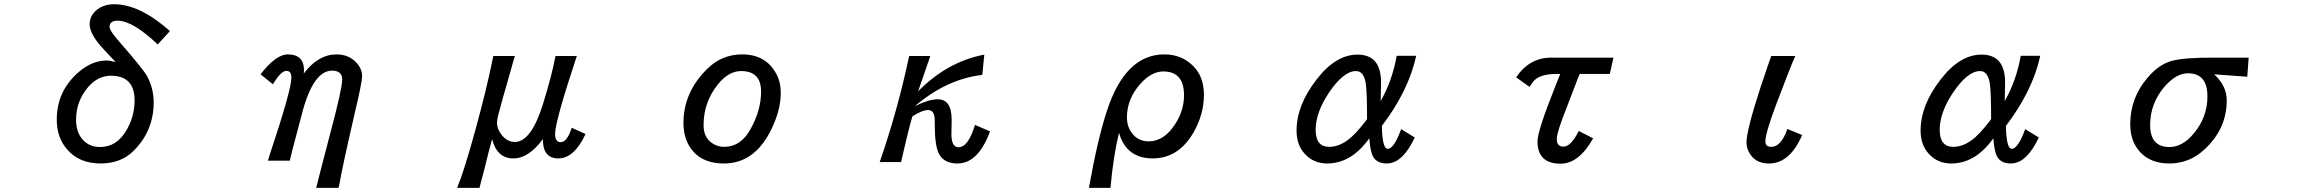

<svg xmlns="http://www.w3.org/2000/svg" viewBox="-20 -783 11040 923"><path d="M738.3 -569.3Q618.2 -683.6 544.9 -683.6Q506.8 -683.6 506.8 -653.3Q506.8 -635.7 554.7 -581.1Q669.9 -449.2 687.5 -416Q718.8 -357.4 718.8 -291Q718.8 -155.3 624 -59.6Q562.5 2.9 463.9 2.9Q362.3 2.9 304.7 -62.5Q252.9 -120.1 252.9 -208Q252.9 -339.8 349.6 -428.7Q418 -492.2 493.2 -492.2Q507.8 -492.2 536.1 -484.4Q517.6 -504.9 479.5 -544.9Q411.1 -617.2 411.1 -666Q411.1 -705.1 440.4 -731.4Q475.6 -762.7 528.3 -762.7Q651.4 -762.7 796.9 -633.8ZM513.7 -418.9Q451.2 -418.9 404.3 -365.2Q345.7 -296.9 345.7 -208Q345.7 -140.6 384.8 -104.5Q415 -76.2 460 -76.2Q543 -76.2 589.8 -160.2Q627 -225.6 627 -299.8Q627 -418.9 513.7 -418.9Z M1607.4 120.1H1500L1520.5 39.1Q1546.9 -63.5 1569.3 -148.4Q1625 -357.4 1625 -400.4Q1625 -443.4 1576.2 -443.4Q1485.4 -443.4 1431.6 -236.3Q1420.9 -193.4 1403.3 -128.9Q1384.8 -61.5 1373 -10.7H1267.6L1271.5 -21.5L1274.4 -32.2Q1380.9 -350.6 1380.9 -410.2Q1380.9 -442.4 1356.4 -442.4Q1331.1 -442.4 1292 -377.9L1232.4 -425.8Q1306.6 -521.5 1363.3 -521.5Q1441.4 -521.5 1441.4 -445.3Q1441.4 -439.5 1440.4 -429.7Q1509.8 -521.5 1597.7 -521.5Q1658.2 -521.5 1695.3 -479.5Q1720.7 -451.2 1720.7 -417Q1720.7 -386.7 1683.6 -231.4Q1625 22.5 1611.3 103.5Z M2285.2 120.1H2177.7Q2210.9 40 2265.6 -159.2Q2320.3 -358.4 2351.6 -513.7H2455.1L2448.2 -491.2L2437.5 -452.1Q2390.6 -291 2374 -225.6Q2369.1 -205.1 2369.1 -193.4Q2369.1 -162.1 2393.6 -131.8Q2419.9 -100.6 2455.1 -100.6Q2533.2 -100.6 2589.8 -281.2Q2633.8 -423.8 2650.4 -513.7H2752.9Q2648.4 -199.2 2648.4 -138.7Q2648.4 -99.6 2675.8 -99.6Q2706.1 -99.6 2728.5 -168.9L2794.9 -138.7Q2740.2 -21.5 2664.1 -21.5Q2588.9 -21.5 2589.8 -114.3Q2521.5 -21.5 2448.2 -21.5Q2369.1 -21.5 2345.7 -114.3L2329.1 -52.7L2307.6 34.2L2293 88.9Z M3547.9 -521.5Q3662.1 -521.5 3711.9 -427.7Q3733.4 -388.7 3733.4 -336.9Q3733.4 -248 3681.6 -148.4Q3602.5 2.9 3460 2.9Q3364.3 2.9 3313.5 -53.7Q3265.6 -107.4 3265.6 -191.4Q3265.6 -339.8 3379.9 -452.1Q3450.2 -521.5 3547.9 -521.5ZM3543 -441.4Q3482.4 -441.4 3431.6 -377.9Q3362.3 -292 3362.3 -181.6Q3362.3 -129.9 3393.6 -102.5Q3422.9 -77.1 3461.9 -77.1Q3541 -77.1 3587.9 -162.1Q3638.7 -252.9 3638.7 -342.8Q3638.7 -441.4 3543 -441.4Z M4209 -3.9Q4294.9 -251 4350.6 -513.7H4452.1L4430.7 -451.2L4393.6 -343.8Q4533.2 -486.3 4711.9 -520.5L4702.1 -422.9Q4531.2 -403.3 4377.9 -272.5Q4445.3 -305.7 4487.3 -305.7Q4554.7 -305.7 4554.7 -210Q4554.7 -203.1 4554.7 -188.5Q4553.7 -160.2 4553.7 -138.7Q4553.7 -75.2 4587.9 -75.2Q4634.8 -75.2 4667 -182.6L4739.3 -151.4Q4682.6 2.9 4583 2.9Q4518.6 2.9 4494.1 -43Q4473.6 -81.1 4473.6 -187.5V-204.1Q4473.6 -253.9 4441.4 -253.9Q4413.1 -253.9 4366.2 -223.6Q4348.6 -166 4311.5 -3.9Z M5214.8 120.1Q5255.9 -111.3 5300.8 -249Q5389.6 -521.5 5577.1 -521.5Q5661.1 -521.5 5716.8 -464.8Q5767.6 -414.1 5767.6 -327.1Q5767.6 -234.4 5718.8 -148.4Q5646.5 -21.5 5521.5 -21.5Q5394.5 -21.5 5359.4 -144.5Q5332 -33.2 5318.4 120.1ZM5572.3 -439.5Q5515.6 -439.5 5462.9 -380.9Q5397.5 -308.6 5397.5 -217.8Q5397.5 -162.1 5437.5 -126Q5463.9 -103.5 5502 -103.5Q5579.1 -103.5 5633.8 -193.4Q5671.9 -255.9 5671.9 -325.2Q5671.9 -439.5 5572.3 -439.5Z M6781.2 -122.1Q6722.7 2.9 6646.5 2.9Q6598.6 2.9 6580.1 -31.2Q6567.4 -55.7 6562.5 -118.2Q6476.6 2.9 6360.4 2.9Q6294.9 2.9 6252.9 -43Q6212.9 -85.9 6212.9 -155.3Q6212.9 -277.3 6309.6 -401.4Q6401.4 -520.5 6505.9 -520.5Q6619.1 -520.5 6619.1 -386.7Q6619.1 -375 6618.2 -339.8Q6617.2 -325.2 6617.2 -296.9Q6672.9 -394.5 6694.3 -514.6H6788.1Q6751 -345.7 6623 -177.7Q6625 -67.4 6651.4 -67.4Q6680.7 -67.4 6715.8 -162.1ZM6551.8 -210.9Q6551.8 -328.1 6546.9 -372.1Q6539.1 -441.4 6499 -441.4Q6438.5 -441.4 6368.2 -336.9Q6304.7 -241.2 6304.7 -159.2Q6304.7 -77.1 6370.1 -77.1Q6423.8 -77.1 6476.6 -124Q6497.1 -142.6 6517.6 -167Q6551.8 -208 6551.8 -210.9Z M7574.2 -427.7 7569.3 -416 7564.5 -404.3Q7538.1 -334 7511.7 -266.6Q7463.9 -147.5 7463.9 -114.3Q7463.9 -78.1 7496.1 -78.1Q7532.2 -78.1 7569.3 -153.3L7638.7 -118.2Q7570.3 3.9 7482.4 3.9Q7371.1 3.9 7371.1 -103.5Q7371.1 -153.3 7456.1 -366.2Q7474.6 -413.1 7480.5 -427.7H7458Q7378.9 -425.8 7351.6 -391.6Q7342.8 -380.9 7333 -365.2L7268.6 -411.1Q7332 -505.9 7436.5 -505.9H7736.3L7718.8 -427.7Z M8643.6 -133.8Q8584 2.9 8484.4 2.9Q8431.6 2.9 8403.3 -29.3Q8376 -60.5 8376 -98.6Q8376 -156.2 8443.4 -363.3L8484.4 -484.4L8495.1 -513.7H8610.4Q8586.9 -461.9 8519.5 -283.2Q8466.8 -143.6 8466.8 -102.5Q8466.8 -77.1 8495.1 -77.1Q8543 -77.1 8572.3 -163.1Z M9781.2 -122.1Q9722.7 2.9 9646.5 2.9Q9598.6 2.9 9580.1 -31.2Q9567.4 -55.7 9562.5 -118.2Q9476.6 2.9 9360.4 2.9Q9294.9 2.9 9252.9 -43Q9212.9 -85.9 9212.9 -155.3Q9212.9 -277.3 9309.6 -401.4Q9401.4 -520.5 9505.9 -520.5Q9619.1 -520.5 9619.1 -386.7Q9619.1 -375 9618.2 -339.8Q9617.2 -325.2 9617.2 -296.9Q9672.9 -394.5 9694.3 -514.6H9788.1Q9751 -345.7 9623 -177.7Q9625 -67.4 9651.4 -67.4Q9680.7 -67.4 9715.8 -162.1ZM9551.8 -210.9Q9551.8 -328.1 9546.9 -372.1Q9539.1 -441.4 9499 -441.4Q9438.5 -441.4 9368.2 -336.9Q9304.7 -241.2 9304.7 -159.2Q9304.7 -77.1 9370.1 -77.1Q9423.8 -77.1 9476.6 -124Q9497.1 -142.6 9517.6 -167Q9551.8 -208 9551.8 -210.9Z M10790 -505.9 10783.2 -414.1Q10708 -419.9 10624 -425.8Q10684.6 -370.1 10684.6 -300.8Q10684.6 -162.1 10576.2 -63.5Q10504.9 2.9 10408.2 2.9Q10318.4 2.9 10267.6 -52.7Q10220.7 -103.5 10220.7 -185.5Q10220.7 -313.5 10304.7 -410.2Q10357.4 -472.7 10419.9 -490.2Q10482.4 -506.8 10624 -505.9Q10664.1 -505.9 10790 -505.9ZM10498 -430.7Q10440.4 -430.7 10382.8 -363.3Q10316.4 -283.2 10316.4 -181.6Q10316.4 -76.2 10409.2 -76.2Q10471.7 -76.2 10525.4 -140.6Q10591.8 -219.7 10591.8 -319.3Q10591.8 -430.7 10498 -430.7Z"/></svg>

Font: MotoyaLCedar
Style: W3 mono
Weight: 400
Version: Version 1.01